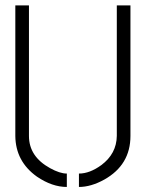

<svg xmlns="http://www.w3.org/2000/svg" viewBox="-20 -704 553 728"><path d="M38.1 -188.5V-683.6H89.8V-188.5Q89.8 -110.4 169.9 -66.4Q207 -45.9 233.4 -45.9V4.9Q177.7 4.9 120.1 -34.2Q39.1 -91.8 38.1 -188.5ZM279.3 4.9V-45.9Q320.3 -45.9 364.3 -78.1Q421.9 -121.1 422.9 -188.5V-683.6H474.6V-188.5Q474.6 -79.1 376 -23.4Q325.2 4.9 279.3 4.9Z"/></svg>

Font: Post No Bills Colombo
Style: Regular
Weight: 500
Designer: Kosala Senevirathne, Siva Puranthara, Lasantha Premarathna, Tharique Azeez
Foundry: Mooniak
Version: Version 1.220 ; ttfautohint (v1.5)